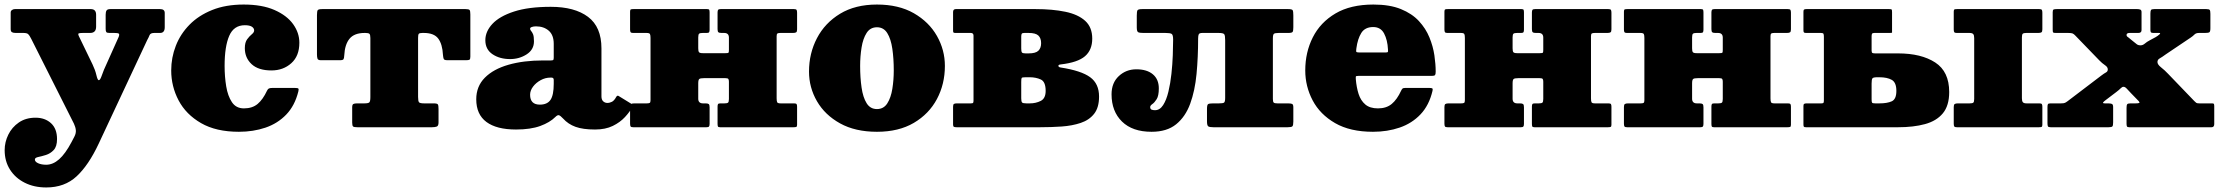

<svg xmlns="http://www.w3.org/2000/svg" viewBox="-30 -560 9764 845"><path d="M-9.5 101Q-9.5 65.5 6.5 32.8Q22.5 0 53 -21Q83.5 -42 126.5 -42Q168 -42 194.5 -17.8Q221 6.5 221 52Q221 85 206.2 100.5Q191.5 116 172.2 122Q153 128 138.2 131Q123.5 134 123.5 142Q123.5 152 138 158.5Q152.5 165 173.5 165Q203 165 230.2 141Q257.5 117 285 65L297.5 41Q305 26.5 303.8 13Q302.5 -0.5 295.5 -15.5L107.5 -389Q99.5 -405 93.8 -410Q88 -415 73 -415H39.5Q28.5 -415 22.8 -418.2Q17 -421.5 17 -432V-505Q17 -512 22.8 -516Q28.5 -520 35.5 -520H369.5Q393 -520 393 -495V-442.5Q393 -415 366.5 -415H335Q319.5 -415 316 -412.8Q312.5 -410.5 317.5 -400L377.5 -276Q389 -252 394.2 -229.5Q399.5 -207 404.5 -207Q410 -207 415.5 -221.2Q421 -235.5 427.5 -253L492.5 -398Q496.5 -409 492.8 -412Q489 -415 473 -415H451.5Q440.5 -415 437.8 -419Q435 -423 435 -433V-495Q435 -508 439 -514Q443 -520 455.5 -520H674.5Q695 -520 695 -503V-440Q695 -415 674.5 -415H649Q632 -415 628.2 -405.2Q624.5 -395.5 618 -384L404.5 72Q360 167 307.2 216Q254.5 265 173.5 265Q120 265 78.8 244.2Q37.5 223.5 14 186.5Q-9.5 149.5 -9.5 101Z M723.5 -250Q723.5 -306.5 743.8 -358.5Q764 -410.5 804 -451.2Q844 -492 903.8 -516Q963.5 -540 1042.5 -540Q1123.5 -540 1178 -516Q1232.5 -492 1260 -453.8Q1287.5 -415.5 1287.5 -372Q1287.5 -313.5 1252 -281.8Q1216.5 -250 1164.5 -250Q1107 -250 1077.2 -277.8Q1047.5 -305.5 1047.5 -348Q1047.5 -373.5 1057.8 -387.2Q1068 -401 1078.2 -409.2Q1088.5 -417.5 1088.5 -426Q1088.5 -436 1078.5 -442.5Q1068.5 -449 1047.5 -449Q999 -449 978.8 -402.2Q958.5 -355.5 958.5 -270Q958.5 -223 965.5 -180.2Q972.5 -137.5 990.8 -110.2Q1009 -83 1043.5 -83Q1080.5 -83 1103.8 -102.5Q1127 -122 1145 -160.5Q1148.5 -168 1153.2 -170.5Q1158 -173 1169.5 -173H1267.5Q1280.5 -173 1283 -170.2Q1285.5 -167.5 1283 -157.5Q1267.5 -95 1229.8 -55.8Q1192 -16.5 1138.2 1.8Q1084.5 20 1021.5 20Q921 20 854.8 -18.2Q788.5 -56.5 756 -118.2Q723.5 -180 723.5 -250Z M1520 -20.5V-87.5Q1520 -99.5 1525 -102.2Q1530 -105 1541 -105H1573Q1591 -105 1595.5 -109.5Q1600 -114 1600 -132.5V-392.5Q1600 -407 1596 -411Q1592 -415 1578 -415H1575Q1529.5 -415 1508.5 -389.8Q1487.5 -364.5 1485 -315.5Q1484.5 -304 1481.8 -299.5Q1479 -295 1466 -295H1382Q1369.5 -295 1367.2 -302.2Q1365 -309.5 1365 -320.5V-493.5Q1365 -511 1368.5 -515.5Q1372 -520 1389 -520H2019Q2033.5 -520 2036.8 -515.8Q2040 -511.5 2040 -496.5V-310.5Q2040 -299.5 2036.2 -297.2Q2032.5 -295 2021 -295H1939Q1925 -295 1922.8 -300.8Q1920.5 -306.5 1919.5 -318.5Q1917 -366 1898.5 -390.5Q1880 -415 1835 -415H1829Q1816 -415 1813 -411Q1810 -407 1810 -393.5V-133.5Q1810 -114.5 1814.2 -109.8Q1818.5 -105 1837 -105H1879Q1894 -105 1897 -100.5Q1900 -96 1900 -80.5V-21Q1900 -6 1892.2 -3Q1884.5 0 1871 0H1543Q1528.5 0 1524.2 -3.2Q1520 -6.5 1520 -20.5Z M2066 -123Q2066 -180 2103.8 -218Q2141.5 -256 2207.8 -275Q2274 -294 2360 -294H2394Q2402.5 -294 2404.8 -296Q2407 -298 2407 -307V-367Q2407 -406 2385 -425Q2363 -444 2329 -444Q2318 -444 2310.5 -441.2Q2303 -438.5 2303 -434Q2303 -428.5 2307.2 -424Q2311.5 -419.5 2315.8 -409.8Q2320 -400 2320 -378Q2320 -341.5 2287.8 -320.8Q2255.5 -300 2215 -300Q2169.5 -300 2137.8 -321.2Q2106 -342.5 2106 -383Q2106 -421.5 2137.2 -455Q2168.5 -488.5 2232.2 -509.2Q2296 -530 2394 -530Q2499 -530 2558 -485.8Q2617 -441.5 2617 -347V-136Q2617 -121 2624.8 -114Q2632.5 -107 2643 -107Q2653.5 -107 2663.5 -112.2Q2673.5 -117.5 2682 -133.5Q2687 -142 2693.5 -137L2750.5 -102Q2757 -98 2753.5 -90Q2742 -68 2720.5 -44.8Q2699 -21.5 2666.8 -5.8Q2634.5 10 2589 10H2588.5Q2535.5 10 2503 -1.8Q2470.5 -13.5 2448 -38.5Q2435.5 -52 2429.2 -53Q2423 -54 2414.5 -45.5Q2390 -21 2347.5 -5.5Q2305 10 2241 10Q2155.5 10 2110.8 -23.2Q2066 -56.5 2066 -123ZM2303 -143Q2303 -99.5 2346 -99.5Q2378.5 -99.5 2392.8 -120.5Q2407 -141.5 2407 -191V-208.5Q2407 -218.5 2397 -218.5H2393Q2370 -218.5 2349.5 -207.2Q2329 -196 2316 -178.8Q2303 -161.5 2303 -143Z M3388 -127.5Q3388 -114.5 3390.5 -109.8Q3393 -105 3406 -105H3465Q3473.5 -105 3475.8 -101.8Q3478 -98.5 3478 -90V-11Q3478 -3 3474.5 -1.5Q3471 0 3462.5 0H3139Q3131 0 3129.5 -3.8Q3128 -7.5 3128 -15.5V-90.5Q3128 -99 3130.2 -102Q3132.5 -105 3140.5 -105H3158Q3170 -105 3174 -108.2Q3178 -111.5 3178 -124.5V-200.5Q3178 -209.5 3175.2 -212.8Q3172.5 -216 3162.5 -216H3067.5Q3052.5 -216 3047.8 -212.5Q3043 -209 3043 -193V-125.5Q3043 -105 3064 -105H3075.5Q3085.5 -105 3089.2 -102Q3093 -99 3093 -88V-15Q3093 -6 3090.2 -3Q3087.5 0 3079 0H2757Q2748 0 2745.5 -3.2Q2743 -6.5 2743 -16V-89Q2743 -99.5 2747.2 -102.2Q2751.5 -105 2761 -105H2816Q2826 -105 2829.5 -107.2Q2833 -109.5 2833 -119V-392.5Q2833 -405.5 2830.5 -410.2Q2828 -415 2815 -415H2756Q2748 -415 2745.5 -418.2Q2743 -421.5 2743 -430V-509Q2743 -517.5 2746.8 -518.8Q2750.5 -520 2758.5 -520H3082Q3090 -520 3091.5 -516.5Q3093 -513 3093 -504.5V-429.5Q3093 -421.5 3090.8 -418.2Q3088.5 -415 3080.5 -415H3063Q3051 -415 3047 -411.8Q3043 -408.5 3043 -395.5V-347.5Q3043 -335 3046.2 -330.5Q3049.5 -326 3063 -326H3163Q3174.5 -326 3176.2 -328Q3178 -330 3178 -341V-394.5Q3178 -415 3157 -415H3145.5Q3135.5 -415 3131.8 -418Q3128 -421 3128 -432V-505Q3128 -514 3130.8 -517Q3133.5 -520 3142 -520H3464Q3473 -520 3475.5 -516.8Q3478 -513.5 3478 -504V-431Q3478 -420.5 3474 -417.8Q3470 -415 3460 -415H3405Q3395.5 -415 3391.8 -412.8Q3388 -410.5 3388 -401Z M3530.5 -245Q3530.5 -325 3565.5 -392Q3600.5 -459 3667.2 -499.5Q3734 -540 3829.5 -540Q3925 -540 3991.8 -501.8Q4058.5 -463.5 4093.5 -401.8Q4128.5 -340 4128.5 -270Q4128.5 -190 4093.5 -124.2Q4058.5 -58.5 3991.8 -19.2Q3925 20 3829.5 20Q3734 20 3667.2 -17Q3600.5 -54 3565.5 -114.5Q3530.5 -175 3530.5 -245ZM3755.5 -270Q3755.5 -218 3761.8 -174.8Q3768 -131.5 3784 -105.8Q3800 -80 3829.5 -80Q3859 -80 3875 -105Q3891 -130 3897.2 -169Q3903.5 -208 3903.5 -250Q3903.5 -302 3897.2 -345.2Q3891 -388.5 3875 -414.2Q3859 -440 3829.5 -440Q3800 -440 3784 -415Q3768 -390 3761.8 -351Q3755.5 -312 3755.5 -270Z M4242.5 -415H4175Q4167.5 -415 4166 -417.2Q4164.5 -419.5 4164.5 -427V-507Q4164.5 -520 4176.5 -520H4527Q4602.5 -520 4658.8 -508.2Q4715 -496.5 4746 -468.2Q4777 -440 4777 -390Q4777 -340 4745 -312.5Q4713 -285 4638.5 -276.5Q4627.5 -275.5 4628 -270Q4628.5 -264.5 4637.5 -263Q4728.5 -249 4767.8 -220.2Q4807 -191.5 4807 -135Q4807 -86.5 4785.2 -59Q4763.5 -31.5 4726.2 -19Q4689 -6.5 4642.5 -3.2Q4596 0 4547 0H4180Q4171.5 0 4168 -2Q4164.5 -4 4164.5 -12V-90Q4164.5 -100 4168.2 -102.5Q4172 -105 4181 -105H4243Q4251.5 -105 4253 -108Q4254.5 -111 4254.5 -119V-403Q4254.5 -415 4242.5 -415ZM4464.5 -399V-347Q4464.5 -333.5 4467.5 -329.2Q4470.5 -325 4483.5 -325H4497Q4528 -325 4540 -336.8Q4552 -348.5 4552 -370Q4552 -392 4540 -403.5Q4528 -415 4497 -415H4478.5Q4469.5 -415 4467 -411.8Q4464.5 -408.5 4464.5 -399ZM4464.5 -199V-127.5Q4464.5 -113 4468.2 -109Q4472 -105 4487.5 -105H4502Q4529 -105 4550.5 -116Q4572 -127 4572 -160Q4572 -200.5 4550.5 -210.2Q4529 -220 4502 -220H4483.5Q4468.5 -220 4466.5 -217Q4464.5 -214 4464.5 -199Z M4862 -145Q4862 -195.5 4894 -225.2Q4926 -255 4971 -255Q5017.5 -255 5043.8 -233Q5070 -211 5070 -171Q5070 -138.5 5060.5 -123.5Q5051 -108.5 5041.5 -102Q5032 -95.5 5032 -89Q5032 -80 5038.2 -77.5Q5044.5 -75 5053 -75Q5074.5 -75 5089 -97.5Q5103.5 -120 5112.2 -156.5Q5121 -193 5125.5 -235Q5130 -277 5131.5 -317Q5133 -357 5133 -386Q5133 -407 5126.2 -411Q5119.5 -415 5098.5 -415H5002Q4985.5 -415 4979.2 -418.2Q4973 -421.5 4973 -439V-491Q4973 -509.5 4976.2 -514.8Q4979.5 -520 4998 -520H5639Q5656.5 -520 5659.2 -514.8Q5662 -509.5 5662 -492V-440Q5662 -424.5 5659 -419.8Q5656 -415 5640 -415H5598Q5581 -415 5576.5 -411.2Q5572 -407.5 5572 -391V-124Q5572 -111.5 5576 -108.2Q5580 -105 5592 -105H5638Q5650.5 -105 5656.2 -102.8Q5662 -100.5 5662 -88V-25Q5662 -8 5657.8 -4Q5653.5 0 5637 0H5310Q5293 0 5287.5 -4Q5282 -8 5282 -26V-81Q5282 -98.5 5287 -101.8Q5292 -105 5309 -105H5334Q5351.5 -105 5356.8 -108.2Q5362 -111.5 5362 -129V-383Q5362 -403.5 5358 -409.2Q5354 -415 5333 -415H5262Q5249 -415 5246 -409.5Q5243 -404 5243 -390.5Q5243 -308.5 5236 -234.5Q5229 -160.5 5208 -103.2Q5187 -46 5146.2 -13Q5105.5 20 5038 20Q4954 20 4908 -25Q4862 -70 4862 -145Z M5714.5 -250Q5714.5 -330 5747.8 -395.8Q5781 -461.5 5847.5 -500.8Q5914 -540 6014.5 -540Q6086.5 -540 6135.5 -520Q6184.5 -500 6214.8 -467.2Q6245 -434.5 6261 -395.2Q6277 -356 6282.8 -316.8Q6288.5 -277.5 6288.5 -245Q6288.5 -233.5 6285.8 -229.8Q6283 -226 6271.5 -226H5948.5Q5938 -226 5937.2 -223.2Q5936.5 -220.5 5937 -211Q5940 -175.5 5949.2 -146.5Q5958.5 -117.5 5978.8 -100.2Q5999 -83 6034.5 -83Q6071.5 -83 6095 -102.5Q6118.5 -122 6136.5 -161Q6139 -166.5 6142.2 -169.8Q6145.5 -173 6154.5 -173H6260.5Q6271 -173 6273.8 -170.8Q6276.5 -168.5 6274.5 -160Q6259.5 -96.5 6221.8 -56.8Q6184 -17 6130 1.5Q6076 20 6012.5 20Q5912 20 5845.8 -18.2Q5779.5 -56.5 5747 -118.2Q5714.5 -180 5714.5 -250ZM5952.5 -329H6065.5Q6076 -329 6077.8 -330.8Q6079.5 -332.5 6078.5 -342.5Q6076.5 -384 6061.5 -412.5Q6046.5 -441 6013.5 -441Q5977.5 -441 5961.2 -415Q5945 -389 5939.5 -347.5Q5938 -336.5 5938.8 -332.8Q5939.5 -329 5952.5 -329Z M6972 -127.5Q6972 -114.5 6974.5 -109.8Q6977 -105 6990 -105H7049Q7057.5 -105 7059.8 -101.8Q7062 -98.5 7062 -90V-11Q7062 -3 7058.5 -1.5Q7055 0 7046.5 0H6723Q6715 0 6713.5 -3.8Q6712 -7.5 6712 -15.5V-90.5Q6712 -99 6714.2 -102Q6716.5 -105 6724.5 -105H6742Q6754 -105 6758 -108.2Q6762 -111.5 6762 -124.5V-200.5Q6762 -209.5 6759.2 -212.8Q6756.5 -216 6746.5 -216H6651.5Q6636.5 -216 6631.8 -212.5Q6627 -209 6627 -193V-125.5Q6627 -105 6648 -105H6659.5Q6669.5 -105 6673.2 -102Q6677 -99 6677 -88V-15Q6677 -6 6674.2 -3Q6671.5 0 6663 0H6341Q6332 0 6329.5 -3.2Q6327 -6.5 6327 -16V-89Q6327 -99.5 6331.2 -102.2Q6335.5 -105 6345 -105H6400Q6410 -105 6413.5 -107.2Q6417 -109.5 6417 -119V-392.5Q6417 -405.5 6414.5 -410.2Q6412 -415 6399 -415H6340Q6332 -415 6329.5 -418.2Q6327 -421.5 6327 -430V-509Q6327 -517.5 6330.8 -518.8Q6334.5 -520 6342.5 -520H6666Q6674 -520 6675.5 -516.5Q6677 -513 6677 -504.5V-429.5Q6677 -421.5 6674.8 -418.2Q6672.5 -415 6664.5 -415H6647Q6635 -415 6631 -411.8Q6627 -408.5 6627 -395.5V-347.5Q6627 -335 6630.2 -330.5Q6633.5 -326 6647 -326H6747Q6758.5 -326 6760.2 -328Q6762 -330 6762 -341V-394.5Q6762 -415 6741 -415H6729.5Q6719.5 -415 6715.8 -418Q6712 -421 6712 -432V-505Q6712 -514 6714.8 -517Q6717.5 -520 6726 -520H7048Q7057 -520 7059.5 -516.8Q7062 -513.5 7062 -504V-431Q7062 -420.5 7058 -417.8Q7054 -415 7044 -415H6989Q6979.5 -415 6975.8 -412.8Q6972 -410.5 6972 -401Z M7762 -127.5Q7762 -114.5 7764.5 -109.8Q7767 -105 7780 -105H7839Q7847.5 -105 7849.8 -101.8Q7852 -98.5 7852 -90V-11Q7852 -3 7848.5 -1.5Q7845 0 7836.5 0H7513Q7505 0 7503.5 -3.8Q7502 -7.5 7502 -15.5V-90.5Q7502 -99 7504.2 -102Q7506.5 -105 7514.5 -105H7532Q7544 -105 7548 -108.2Q7552 -111.5 7552 -124.5V-200.5Q7552 -209.5 7549.2 -212.8Q7546.5 -216 7536.5 -216H7441.5Q7426.5 -216 7421.8 -212.5Q7417 -209 7417 -193V-125.5Q7417 -105 7438 -105H7449.5Q7459.5 -105 7463.2 -102Q7467 -99 7467 -88V-15Q7467 -6 7464.2 -3Q7461.5 0 7453 0H7131Q7122 0 7119.5 -3.2Q7117 -6.5 7117 -16V-89Q7117 -99.5 7121.2 -102.2Q7125.5 -105 7135 -105H7190Q7200 -105 7203.5 -107.2Q7207 -109.5 7207 -119V-392.5Q7207 -405.5 7204.5 -410.2Q7202 -415 7189 -415H7130Q7122 -415 7119.5 -418.2Q7117 -421.5 7117 -430V-509Q7117 -517.5 7120.8 -518.8Q7124.5 -520 7132.5 -520H7456Q7464 -520 7465.5 -516.5Q7467 -513 7467 -504.5V-429.5Q7467 -421.5 7464.8 -418.2Q7462.5 -415 7454.5 -415H7437Q7425 -415 7421 -411.8Q7417 -408.5 7417 -395.5V-347.5Q7417 -335 7420.2 -330.5Q7423.5 -326 7437 -326H7537Q7548.5 -326 7550.2 -328Q7552 -330 7552 -341V-394.5Q7552 -415 7531 -415H7519.5Q7509.5 -415 7505.8 -418Q7502 -421 7502 -432V-505Q7502 -514 7504.8 -517Q7507.5 -520 7516 -520H7838Q7847 -520 7849.5 -516.8Q7852 -513.5 7852 -504V-431Q7852 -420.5 7848 -417.8Q7844 -415 7834 -415H7779Q7769.5 -415 7765.8 -412.8Q7762 -410.5 7762 -401Z M8658.5 -124.5V-392.5Q8658.5 -405 8654.2 -410Q8650 -415 8637.5 -415H8581.5Q8573.5 -415 8571 -418.2Q8568.5 -421.5 8568.5 -430V-509Q8568.5 -517.5 8572.2 -518.8Q8576 -520 8584 -520H8944.5Q8953.5 -520 8956 -516.8Q8958.5 -513.5 8958.5 -504V-431Q8958.5 -420.5 8954.5 -417.8Q8950.5 -415 8940.5 -415H8888.5Q8876.5 -415 8872.5 -411.8Q8868.5 -408.5 8868.5 -395.5V-127.5Q8868.5 -115 8872.8 -110Q8877 -105 8889.5 -105H8945.5Q8954 -105 8956.2 -101.8Q8958.5 -98.5 8958.5 -90V-11Q8958.5 -3 8955 -1.5Q8951.5 0 8943 0H8582.5Q8573.5 0 8571 -3.2Q8568.5 -6.5 8568.5 -16V-89Q8568.5 -99.5 8572.8 -102.2Q8577 -105 8586.5 -105H8638.5Q8650.5 -105 8654.5 -108.2Q8658.5 -111.5 8658.5 -124.5ZM7918.5 0Q7910.5 0 7908.8 -2.5Q7907 -5 7907 -13V-94Q7907 -101.5 7910.8 -103.2Q7914.5 -105 7921 -105H7986Q7994 -105 7995.5 -108Q7997 -111 7997 -118.5V-398Q7997 -407.5 7995.2 -411.2Q7993.5 -415 7984 -415H7919.5Q7912 -415 7909.5 -417Q7907 -419 7907 -427V-508Q7907 -516 7910 -518Q7913 -520 7920.5 -520H8284Q8294 -520 8295.5 -518Q8297 -516 8297 -505V-429.5Q8297 -419 8297 -417Q8297 -415 8286.5 -415H8219.5Q8211.5 -415 8209.2 -411.8Q8207 -408.5 8207 -400V-337.5Q8207 -328.5 8210.8 -326.8Q8214.5 -325 8224 -325H8323.5Q8425.5 -325 8487 -285Q8548.5 -245 8548.5 -155Q8548.5 -95 8520.5 -61.2Q8492.5 -27.5 8442 -13.8Q8391.5 0 8323.5 0ZM8241 -105Q8275.5 -105 8295.8 -114.2Q8316 -123.5 8316 -160Q8316 -197 8295.8 -208.5Q8275.5 -220 8241 -220H8231.5Q8214 -220 8210.5 -215Q8207 -210 8207 -192V-123Q8207 -111 8209.2 -108Q8211.5 -105 8223.5 -105Z M9431 -382.5 9457 -396.5Q9466.5 -402 9473.8 -408.5Q9481 -415 9472 -415H9447Q9438.5 -415 9436.2 -418.2Q9434 -421.5 9434 -429.5V-499.5Q9434 -511.5 9436.5 -515.8Q9439 -520 9451 -520H9680Q9692.5 -520 9695.2 -516Q9698 -512 9698 -499V-436Q9698 -421 9693.5 -418Q9689 -415 9674 -415H9648Q9634.5 -415 9627.8 -408Q9621 -401 9612 -395L9502 -321Q9485 -308.5 9475 -303Q9465 -297.5 9465 -287Q9465 -276 9481 -263.5Q9497 -251 9512 -235L9627.5 -115Q9632.5 -110 9635.8 -107.5Q9639 -105 9650 -105H9706.5Q9712.5 -105 9713.8 -101.8Q9715 -98.5 9715 -92V-14Q9715 0 9703 0H9341Q9332.5 0 9330.8 -3.8Q9329 -7.5 9329 -16V-85Q9329 -97 9331.8 -101Q9334.5 -105 9346 -105H9368Q9381.5 -105 9384.8 -107Q9388 -109 9382.5 -115L9349.5 -149Q9337.5 -161.5 9330 -169.8Q9322.5 -178 9315.5 -178Q9309.5 -178 9303 -171.2Q9296.5 -164.5 9284 -155L9236.5 -119Q9228.5 -113 9225.8 -109Q9223 -105 9235 -105H9248Q9258.5 -105 9264.2 -102.8Q9270 -100.5 9270 -89V-21.5Q9270 -7.5 9266.8 -3.8Q9263.5 0 9250 0H8995Q8985 0 8983 -4Q8981 -8 8981 -18V-88.5Q8981 -98 8983 -101.5Q8985 -105 8994 -105H9040Q9053 -105 9058.2 -107.5Q9063.5 -110 9070 -115L9218 -227.5Q9230.5 -237 9238.5 -241.2Q9246.5 -245.5 9246.5 -254.5Q9246.5 -265 9234 -273.2Q9221.5 -281.5 9208.5 -295L9104 -403Q9097.5 -410 9092.2 -412.5Q9087 -415 9072 -415H9019Q9008 -415 9006 -417Q9004 -419 9004 -430V-506.5Q9004 -516.5 9008 -518.2Q9012 -520 9022 -520H9376Q9384 -520 9389.5 -517.8Q9395 -515.5 9395 -507V-427.5Q9395 -415 9381 -415H9343Q9330.5 -415 9329.2 -407.8Q9328 -400.5 9335.5 -396.5L9354.5 -381Q9367.5 -370.5 9373.8 -365.5Q9380 -360.5 9390.5 -360.5Q9400.5 -360.5 9409.5 -368.2Q9418.5 -376 9431 -382.5Z"/></svg>

Font: Besley* Fatface
Style: Regular
Weight: 900
Designer: Owen Earl
Foundry: indestructible type*
Version: Version 3.000; ttfautohint (v1.8.3)